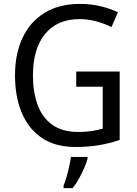

<svg xmlns="http://www.w3.org/2000/svg" viewBox="-20 -837 701 985"><path d="M371 -470H594V-119Q541 -101 486.5 -92Q432 -83 367 -83Q264 -83 195.5 -129Q127 -175 92 -257.5Q57 -340 57 -451Q57 -560 95.5 -642.5Q134 -725 208.5 -771Q283 -817 390 -817Q445 -817 494 -805.5Q543 -794 585 -774L552 -698Q516 -716 474 -727.5Q432 -739 388 -739Q274 -739 211.5 -663Q149 -587 149 -450Q149 -366 172.5 -300.5Q196 -235 247.5 -197.5Q299 -160 383 -160Q423 -160 452.5 -165Q482 -170 507 -177V-392H371ZM429 -23Q424 -2 412 25Q400 52 385 79.5Q370 107 353 128H306V116Q313 99 321 72Q329 45 335 17Q341 -11 344 -32H429Z"/></svg>

Font: Noto Sans Kannada UI SemiCondensed
Style: Regular
Weight: 400
Width: 4
Designer: Jelle Bosma - Monotype Design Team
Foundry: Monotype Imaging Inc.
Version: Version 2.005; ttfautohint (v1.8.4.7-5d5b)